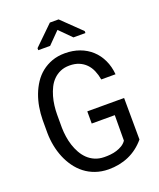

<svg xmlns="http://www.w3.org/2000/svg" viewBox="-167 -1020 933 1130"><g transform="rotate(-20 300.0 -455.0)"><path d="M544.9 -93.3Q500 -40.5 441.9 -15.1Q383.8 10.3 314.5 9.8Q270.5 9.3 233.6 -3.7Q196.8 -16.6 167.5 -39.3Q138.2 -62 116.2 -92.8Q94.2 -123.5 79.3 -159.4Q64.5 -195.3 56.9 -234.6Q49.3 -273.9 48.8 -314V-396.5Q49.3 -436 55.9 -475.3Q62.5 -514.6 76.2 -550.8Q89.8 -586.9 110.4 -617.9Q130.9 -648.9 159.4 -671.6Q188 -694.3 224.1 -707.5Q260.3 -720.7 305.2 -720.7Q355 -720.7 397 -705.3Q439 -689.9 470.2 -661.4Q501.5 -632.8 520.5 -592.5Q539.6 -552.2 543.9 -502.4H454.6Q449.2 -533.2 438 -559.3Q426.8 -585.4 408.4 -604Q390.1 -622.6 364.7 -633.1Q339.4 -643.6 305.7 -643.6Q273.4 -643.6 248.5 -632.6Q223.6 -621.6 205.1 -603Q186.5 -584.5 174.3 -559.8Q162.1 -535.2 154.3 -507.8Q146.5 -480.5 143.1 -452.1Q139.6 -423.8 139.6 -397.5V-314Q140.1 -287.1 144.3 -258.5Q148.4 -230 157.2 -202.6Q166 -175.3 179.7 -150.9Q193.4 -126.5 212.6 -107.9Q231.9 -89.4 257.3 -78.4Q282.7 -67.4 314.9 -66.9Q333.5 -66.4 353.8 -68.4Q374 -70.3 393.1 -76.2Q412.1 -82 428.7 -92Q445.3 -102.1 456.5 -118.2L457.5 -277.8H313V-354H543.5ZM460.4 -803.2V-791H385.3L312 -864.7L239.3 -791H165V-803.7L284.7 -920.4H339.4Z"/></g></svg>

Font: Roboto Mono
Style: Regular
Weight: 400
Designer: Google
Version: Version 2.000985; 2015; ttfautohint (v1.3)